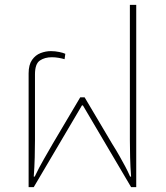

<svg xmlns="http://www.w3.org/2000/svg" viewBox="-20 -765 679 785"><path d="M97 0V-465Q97 -500 111 -520Q125 -540 146 -548Q167 -556 188 -556Q205 -556 222 -552.5Q239 -549 247 -545L244 -523Q234 -526 220 -528.5Q206 -531 192 -531Q163 -531 143 -517.5Q123 -504 123 -461V-192Q123 -161 122 -121.5Q121 -82 118 -43H122Q139 -79 159.5 -114.5Q180 -150 196 -178L308 -367H326L438 -178Q455 -151 468 -128Q481 -105 492 -84.5Q503 -64 512 -43H516Q513 -82 512 -121.5Q511 -161 511 -192V-745H537V0H516L319 -334H315L118 0Z"/></svg>

Font: Noto Sans Thai Thin
Style: Regular
Weight: 250
Designer: Monotype Design Team
Foundry: Monotype Imaging Inc.
Version: Version 2.001